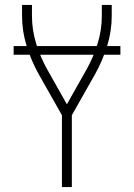

<svg xmlns="http://www.w3.org/2000/svg" viewBox="-20 -755 540 775"><path d="M230 0V-290L136 -456Q106 -510 87.5 -569.5Q69 -629 69 -691V-735H109V-691Q109 -634 126 -579Q143 -524 171 -474L250 -334L329 -474Q357 -524 374 -579Q391 -634 391 -691V-735H431V-691Q431 -629 412.5 -569.5Q394 -510 364 -456L270 -290V0ZM466 -534H35V-569H466Z"/></svg>

Font: Iosevka Term Curly Extralight
Style: Regular
Weight: 200
Designer: Belleve Invis
Foundry: Belleve Invis
Version: Version 32.3.0